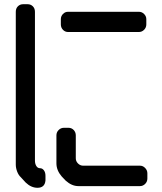

<svg xmlns="http://www.w3.org/2000/svg" viewBox="-20 -787 768 912"><path d="M79 55 102 80Q128 105 158 105Q193 105 196 70V48Q196 32 188.5 22Q181 12 170 12Q159 12 152.5 1.5Q146 -9 146 -24V-731Q146 -747 136 -757Q126 -767 111 -767H90Q75 -767 65 -757Q55 -747 55 -731V-5Q55 11 61.5 28Q68 45 79 55ZM292 71Q321 97 352 97H645Q659 97 669.5 86.5Q680 76 680 61V36Q680 22 669.5 11Q659 0 645 0H375Q361 0 350.5 -10.5Q340 -21 340 -35V-144Q340 -159 330 -169.5Q320 -180 305 -180H284Q269 -180 258.5 -169.5Q248 -159 248 -144V-11Q248 22 273 51ZM303 -635H640Q654 -635 664.5 -645.5Q675 -656 675 -671V-696Q675 -710 664.5 -720.5Q654 -731 640 -731H303Q289 -731 279 -720.5Q269 -710 269 -696V-671Q269 -656 279 -645.5Q289 -635 303 -635Z"/></svg>

Font: WDXL Lubrifont JP N
Style: Regular
Weight: 400
Designer: [WDXL Lubrifont] Copyright 2020-2022 (c) NightFurySL2001, Skr-ZERO; [ZCOOL QingKe HuangYou] Copyright 2018-2022 (c) The 
Version: Version 2.001;hotconv 1.1.1;makeotfexe 2.6.0